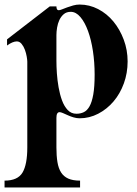

<svg xmlns="http://www.w3.org/2000/svg" viewBox="-22 -529 604 844"><path d="M226 -501Q226 -484 236 -484Q241 -484 251 -488Q261 -492 273 -496.5Q285 -501 299.5 -505Q314 -509 328 -509Q371 -509 409.5 -489Q448 -469 476.5 -434.5Q505 -400 522 -354.5Q539 -309 539 -259Q539 -208 522.5 -162.5Q506 -117 477 -83Q448 -49 409.5 -29Q371 -9 328 -9Q315 -9 301.5 -13Q288 -17 276 -22.5Q264 -28 254.5 -32Q245 -36 240 -36Q226 -36 226 -11V119Q226 156 230.5 183.5Q235 211 246.5 229Q258 247 278 256Q298 265 330 265V295H-2V265Q56 265 77 229.5Q98 194 98 119V-258Q98 -265 95.5 -280Q93 -295 87.5 -310Q82 -325 73 -336Q64 -347 52 -347Q34 -347 9 -329V-356L197 -501ZM226 -299Q226 -287 226 -262Q226 -237 228 -207Q230 -177 235.5 -145.5Q241 -114 250.5 -88Q260 -62 275.5 -45.5Q291 -29 314 -29Q332 -29 346.5 -36Q361 -43 371.5 -61.5Q382 -80 388 -113.5Q394 -147 394 -201Q394 -255 386.5 -304.5Q379 -354 365 -392.5Q351 -431 331.5 -454Q312 -477 289 -477Q270 -477 258 -466.5Q246 -456 239 -441Q232 -426 229 -408Q226 -390 226 -375Z"/></svg>

Font: CatShop
Style: Regular
Weight: 400
Designer: Peter Wiegel
Foundry: Peter Wiegel
Version: Version 1.000 2009 initial release